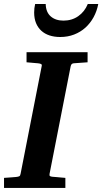

<svg xmlns="http://www.w3.org/2000/svg" viewBox="-35 -929 506 949"><path d="M329.1 -616.2Q321.3 -615.2 318.4 -611.1Q315.4 -606.9 314 -600.1L210 -69.8Q208.5 -61.5 211.9 -58.8Q215.3 -56.2 225.1 -55.2Q234.4 -54.7 244.6 -53.7Q253.4 -52.7 264.6 -51.8Q275.9 -50.8 288.1 -49.8V0H-15.1V-49.8Q-3.9 -50.8 6.6 -51.3Q17.1 -51.8 25.4 -52.7Q35.2 -53.7 43.9 -54.2Q55.2 -55.2 60.3 -57.9Q65.4 -60.5 66.9 -70.8L170.9 -601.1Q173.3 -609.9 168 -612.5Q162.6 -615.2 152.8 -616.2Q144 -616.7 134.8 -617.7Q126.5 -618.7 116.2 -619.4Q106 -620.1 96.2 -621.1V-670.9H397.9V-621.1ZM450.7 -909.2Q443.8 -873.5 427.5 -843.8Q411.1 -814 387 -792.2Q362.8 -770.5 331.3 -758.3Q299.8 -746.1 262.7 -746.1Q233.4 -746.1 209.7 -753.9Q186 -761.7 169.2 -777.1Q152.3 -792.5 143.1 -814.9Q133.8 -837.4 133.8 -867.2Q133.8 -877.9 135 -888.4Q136.2 -898.9 138.7 -909.2H190.9Q191.9 -868.7 215.8 -847.9Q239.7 -827.1 278.8 -827.1Q320.3 -827.1 351.8 -849.1Q383.3 -871.1 398.9 -909.2Z"/></svg>

Font: Charis SIL Eur
Style: Bold Italic
Weight: 700
Italic angle: -11°
Foundry: SIL International
Version: Version 5.000